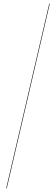

<svg xmlns="http://www.w3.org/2000/svg" viewBox="-20 -800 298 1070"><path d="M254.5 -780H257.5L17.5 250H14.5Z"/></svg>

Font: Bodoni* 72pt Fatface
Style: Italic
Weight: 900
Italic angle: -13°
Version: Version 2.3